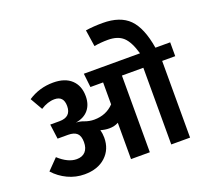

<svg xmlns="http://www.w3.org/2000/svg" viewBox="-160 -1185 1486 1381"><g transform="rotate(-20 583.5 -495.0)"><path d="M1167 -693V-587H1067V0H923V-587H759V0H615V-278Q584 -261 545 -261Q512 -261 479 -271Q487 -242 487 -211Q487 -122 427 -66.5Q367 -11 265 -11Q198 -11 137.5 -39.5Q77 -68 33 -117L112 -198Q183 -133 249 -133Q292 -133 315.5 -158.5Q339 -184 339 -231Q339 -278 317 -298.5Q295 -319 249 -319H169L154 -432H225Q314 -432 314 -516Q314 -593 244 -593Q192 -593 138 -558L84 -652Q170 -709 276 -709Q366 -709 415 -663Q464 -617 464 -537Q464 -474 430.5 -433.5Q397 -393 332 -382Q362 -382 390 -371Q427 -357 464 -357Q556 -357 615 -419V-587H518L506 -693H936Q909 -787 868 -825Q827 -863 752 -863Q696 -863 646 -854L627 -981Q688 -990 757 -990Q891 -990 959.5 -921Q1028 -852 1054 -693Z"/></g></svg>

Font: FiraGO
Style: Bold
Weight: 700
Designer: bBox Type
Foundry: bBox Type GmbH
Version: Version 1.001;PS 001.001;hotconv 1.0.88;makeotf.lib2.5.64775